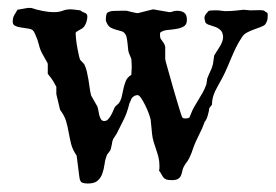

<svg xmlns="http://www.w3.org/2000/svg" viewBox="-20 -458 677 471"><path d="M168 -76.2Q157.7 -91.3 154.3 -105.5Q150.9 -119.6 148.4 -133.5Q146 -147.5 142.1 -160.9Q138.2 -174.3 127.4 -188.5L118.2 -227.1V-245.1Q118.2 -245.1 116.7 -247.8Q115.2 -250.5 113.3 -253.9Q111.3 -257.3 109.4 -260.5Q107.4 -263.7 106.4 -265.1L97.2 -276.9V-300.8Q97.2 -302.2 95.5 -305.4Q93.8 -308.6 91.8 -312Q89.8 -315.4 88.1 -318.4Q86.4 -321.3 86.4 -321.8Q79.1 -333 75.7 -347.2Q72.3 -361.3 66.9 -372.6Q64.5 -378.4 62.3 -381.6Q60.1 -384.8 56.2 -386.2Q52.2 -387.7 45.9 -388.4Q39.6 -389.2 28.8 -391.1Q22 -392.1 16.6 -395Q11.2 -397.9 11.2 -404.8Q11.2 -414.6 15.1 -421.1Q19 -427.7 22.9 -434.1L47.4 -438.5H56.6Q69.8 -434.1 84.5 -431.2Q99.1 -428.2 113.3 -428.2Q124.5 -428.2 133.5 -431.6Q142.6 -435.1 152.8 -435.1Q154.3 -435.1 157.7 -434.8Q161.1 -434.6 165.3 -434.1Q169.4 -433.6 172.6 -433.1Q175.8 -432.6 176.8 -432.6Q181.6 -428.7 188 -426.5Q194.3 -424.3 194.3 -417.5Q194.3 -411.6 192.1 -404.5Q189.9 -397.5 186 -392.1Q182.6 -388.2 175 -384.5Q167.5 -380.9 165.5 -377.4L166.5 -362.3Q167 -356.9 168.2 -349.4Q169.4 -341.8 170.9 -334.5Q172.4 -327.1 173.8 -320.6Q175.3 -314 176.8 -311L186.5 -300.8Q190.9 -292 193.1 -282.2Q195.3 -272.5 197 -262.5Q198.7 -252.4 200 -242.4Q201.2 -232.4 203.6 -223.6L218.8 -196.8Q220.2 -193.4 221.2 -187.3Q222.2 -181.2 223.6 -175.3Q225.1 -169.4 227.8 -165.3Q230.5 -161.1 235.8 -161.1Q241.2 -161.1 245.1 -165.3Q249 -169.4 252.2 -175Q255.4 -180.7 257.6 -186.3Q259.8 -191.9 261.2 -194.3Q261.2 -195.3 265.1 -199Q269 -202.6 270.5 -203.6Q276.4 -210.9 278.6 -220.9Q280.8 -231 283 -241Q285.2 -251 288.8 -259.8Q292.5 -268.6 302.2 -274.4L303.2 -293.9Q303.2 -297.9 302.7 -305.2Q302.2 -312.5 302.2 -313.5L296.4 -327.6Q294.4 -333 294.2 -338.4Q293.9 -343.8 293 -350.6Q292.5 -355 291.7 -360.4Q291 -365.7 289.6 -370.1Q285.6 -378.9 279.1 -381.1Q272.5 -383.3 265.1 -385Q257.8 -386.7 251 -390.6Q244.1 -394.5 239.7 -407.2V-411.6Q239.7 -416 240.7 -421.1Q241.7 -426.3 244.1 -427.2Q249.5 -430.7 258.3 -431.2Q267.1 -431.6 275.4 -431.6H290.5Q291 -431.6 294.4 -430.7Q297.9 -429.7 302.2 -428.7Q306.6 -427.7 311 -426.8Q315.4 -425.8 318.4 -425.8L355.5 -435.1L395.5 -428.2Q399.9 -428.2 404.1 -429.9Q408.2 -431.6 414.1 -431.6Q425.3 -431.6 431.9 -426.8Q438.5 -421.9 438.5 -409.7Q438.5 -397.5 430.7 -393.1Q422.9 -388.7 412.1 -387Q401.4 -385.3 390.1 -384.3Q378.9 -383.3 372.6 -377.4V-370.6Q372.6 -365.7 374.3 -362.8Q376 -359.9 378.2 -357.2Q380.4 -354.5 382.3 -351.3Q384.3 -348.1 385.3 -342.8V-313.5Q385.3 -311.5 388.4 -300.3Q391.6 -289.1 396 -273.4Q400.4 -257.8 405.5 -239.7Q410.6 -221.7 415.3 -206.5Q419.9 -191.4 423.1 -181.2Q426.3 -170.9 426.8 -170.4Q429.2 -168 430.7 -167.7Q432.1 -167.5 434.1 -167.5Q437.5 -167.5 439.7 -167.7Q441.9 -168 445.3 -170.4Q445.3 -171.4 446 -173.3Q446.8 -175.3 447.8 -177.2Q451.2 -186.5 456.3 -195.6Q461.4 -204.6 467 -213.6Q472.7 -222.7 477.5 -231.4Q482.4 -240.2 485.8 -250Q486.3 -250.5 486.6 -252.9Q486.8 -255.4 487.3 -257.8Q487.8 -260.3 488 -262.5Q488.3 -264.6 488.3 -265.1Q492.7 -276.4 496.3 -283.7Q500 -291 502.4 -300.8L505.4 -321.8Q508.3 -327.1 512 -332.5Q515.6 -337.9 519 -343.5Q522.5 -349.1 524.9 -355.2Q527.3 -361.3 527.3 -368.2Q526.4 -378.9 521 -384Q515.6 -389.2 508.5 -391.8Q501.5 -394.5 494.4 -396.5Q487.3 -398.4 483.9 -402.8L481.4 -413.1Q481.4 -420.9 489.3 -428.2Q489.7 -430.2 492.4 -431.4Q495.1 -432.6 505.9 -432.6Q509.8 -432.6 512.2 -432.6Q514.6 -432.6 517.3 -432.4Q520 -432.1 523.2 -431.6Q526.4 -431.2 531.2 -430.7Q546.9 -430.7 557.4 -431.9Q567.9 -433.1 577.6 -434.1Q580.1 -434.1 586.4 -433.3Q592.8 -432.6 593.8 -432.6L618.2 -433.1Q627 -433.1 629.4 -430.7Q631.3 -428.2 633.8 -427.7Q636.2 -427.2 636.7 -423.8V-418.9Q636.7 -410.2 634.5 -405.3Q632.3 -400.4 630.4 -397.9Q627 -394.5 619.1 -391.6Q611.3 -388.7 602.5 -385.5Q593.8 -382.3 585.9 -378.2Q578.1 -374 574.2 -367.7Q564.9 -354 558.8 -341.3Q552.7 -328.6 547.4 -315.9Q542 -303.2 536.6 -290.5Q531.2 -277.8 523.9 -264.2Q519.5 -256.3 515.4 -249Q511.2 -241.7 507.8 -234.4Q504.4 -227.1 502.2 -219Q500 -210.9 500 -201.2L493.2 -192.4Q493.2 -189.5 492.2 -184.8Q491.2 -180.2 489.7 -175Q488.3 -169.9 486.3 -165.8Q484.4 -161.6 482.4 -159.7L475.6 -142.6L460.4 -110.8Q456.1 -101.1 453.9 -94.5Q451.7 -87.9 449.5 -82Q447.3 -76.2 444.1 -69.8Q440.9 -63.5 434.1 -54.7Q429.2 -47.4 427.7 -40.3Q426.3 -33.2 424.1 -27.8Q421.9 -22.5 417 -19.3Q412.1 -16.1 401.4 -16.1Q392.6 -16.1 388.4 -17.6Q384.3 -19 381.6 -22Q378.9 -24.9 376.7 -29.3Q374.5 -33.7 370.1 -39.6Q371.1 -43 371.1 -46.1Q371.1 -49.3 371.1 -52.2Q371.1 -63 368.7 -72.5Q366.2 -82 363 -91.3Q359.9 -100.6 356.9 -110.1Q354 -119.6 353 -129.9L349.6 -164.6Q348.6 -169.4 345 -179.4Q341.3 -189.5 336.4 -199.5Q331.5 -209.5 326.4 -217Q321.3 -224.6 317.9 -224.6Q312.5 -224.6 308.1 -221.7Q303.7 -218.8 302.2 -215.3Q302.2 -214.8 301.3 -212.6Q300.3 -210.4 299.1 -208Q297.9 -205.6 297.1 -203.4Q296.4 -201.2 296.4 -200.2Q291 -179.2 283 -163.6Q274.9 -147.9 266.1 -129.9L257.8 -117.2Q257.8 -116.7 256.8 -114Q255.9 -111.3 255.4 -110.8Q255.4 -109.9 254.9 -106.9Q254.4 -104 253.7 -100.6Q252.9 -97.2 252.2 -94Q251.5 -90.8 251 -90.3Q251 -89.4 247.1 -84.5Q243.2 -79.6 242.7 -78.6Q238.3 -68.4 236.6 -55.9Q234.9 -43.5 231.2 -32.7Q227.5 -22 219.7 -14.9Q211.9 -7.8 195.3 -7.8Q187.5 -7.8 181.9 -9.8Q176.3 -11.7 174.8 -22.9Z"/></svg>

Font: IM FELL English SC
Style: Regular
Weight: 400
Designer: Igino Marini
Foundry: Igino Marini
Version: 3.00